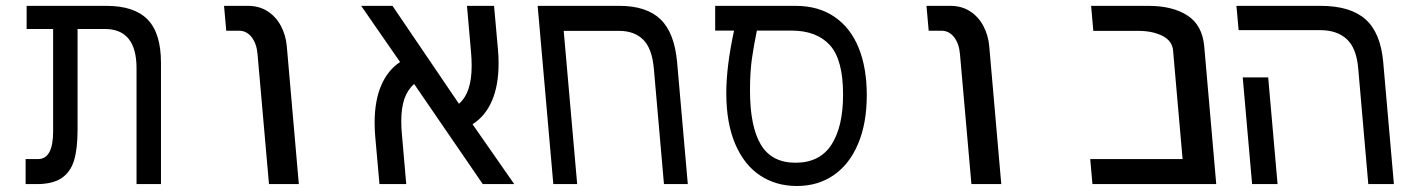

<svg xmlns="http://www.w3.org/2000/svg" viewBox="-20 -629 4840 656"><path d="M338 -530H245V-185Q245 -120 232.8 -80.2Q220.5 -40.5 190 -20.2Q159.5 0 105.5 0H67.5V-85.5H110Q161.5 -85.5 161.5 -180V-530H71V-609H343.5Q439 -609 484.5 -562.2Q530 -515.5 530 -414.5V0H446.5V-396Q446.5 -530 338 -530Z M797 -524H753L745.5 -609H827.5Q865 -609 893.8 -590.8Q922.5 -572.5 939.5 -541Q956.5 -509.5 960 -470L1001 0H899L860 -443Q857 -480 839.8 -502Q822.5 -524 797 -524Z M1351 -215.5Q1351 -192.5 1353 -172L1368 0H1276.5L1262 -163Q1260 -185 1260 -210Q1260 -285 1282.5 -337.2Q1305 -389.5 1347 -417L1214 -609H1321L1548 -274.5Q1591.5 -311 1591.5 -404Q1591.5 -427.5 1589.5 -449L1575.5 -609H1668L1681.5 -458.5Q1683.5 -437 1683.5 -412.5Q1683.5 -337.5 1661 -285Q1638.5 -232.5 1594.5 -204.5L1737 0H1629.5L1395 -342Q1372.5 -322.5 1361.8 -291.5Q1351 -260.5 1351 -215.5Z M2293.5 -416 2330 0H2248.5L2214 -394.5Q2208 -463 2177.8 -493.2Q2147.5 -523.5 2095.5 -523.5H1906L1952 0H1870.5L1817 -609H2096Q2189 -609 2236.8 -563Q2284.5 -517 2293.5 -416Z M2461.5 -311Q2461.5 -402 2488 -524.5H2423.5V-609H2698Q2776.5 -609 2831.2 -571.5Q2886 -534 2913.8 -465.5Q2941.5 -397 2941.5 -304Q2941.5 -208 2912 -138Q2882.5 -68 2828.8 -30.8Q2775 6.5 2702.5 6.5Q2631.5 6.5 2577 -29.5Q2522.5 -65.5 2492 -137Q2461.5 -208.5 2461.5 -311ZM2860.5 -306Q2860.5 -425.5 2815.2 -475Q2770 -524.5 2684 -524.5H2566Q2556 -476.5 2549.2 -429.8Q2542.5 -383 2542.5 -320Q2542.5 -197 2579.5 -135Q2616.5 -73 2698 -73Q2780.5 -73 2820.5 -134.2Q2860.5 -195.5 2860.5 -306Z M3197 -524H3153L3145.5 -609H3227.5Q3265 -609 3293.8 -590.8Q3322.5 -572.5 3339.5 -541Q3356.5 -509.5 3360 -470L3401 0H3299L3260 -443Q3257 -480 3239.8 -502Q3222.5 -524 3197 -524Z M3705 -85.5H4020.5L3988 -456.5Q3985 -490 3951 -506.8Q3917 -523.5 3870 -523.5H3715.5L3708 -609H3903.5Q3986.5 -609 4037.2 -576Q4088 -543 4094.5 -470.5L4135.5 0H3712.5Z M4490.5 -526H4212L4204.5 -609H4492Q4593.5 -609 4645.2 -563.2Q4697 -517.5 4706 -417L4742.5 0H4655L4620.5 -396Q4614.5 -465 4581.2 -495.5Q4548 -526 4490.5 -526ZM4226 -364.5H4313L4345 0H4258Z"/></svg>

Font: JuliaMono
Style: Italic
Weight: 400
Italic angle: -9°
Monospace: yes
Designer: cormullion
Foundry: corm
Version: Version 0.057; ttfautohint (v1.8.4)